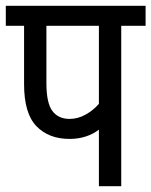

<svg xmlns="http://www.w3.org/2000/svg" viewBox="-20 -642 522 662"><path d="M398 -553V0H321V-195Q302 -180 276 -171.5Q250 -163 220 -163Q148 -163 105.5 -207Q63 -251 63 -352V-553H0V-622H482V-553ZM321 -553H140V-356Q140 -287 160.5 -259.5Q181 -232 220 -232Q248 -232 274.5 -246.5Q301 -261 321 -284Z"/></svg>

Font: Noto Sans Devanagari Condensed
Style: Regular
Weight: 400
Width: 3
Designer: Jelle Bosma - Monotype Design Team
Foundry: Monotype Imaging Inc.
Version: Version 2.004; ttfautohint (v1.8.4.7-5d5b)